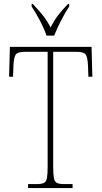

<svg xmlns="http://www.w3.org/2000/svg" viewBox="-20 -951 514 971"><path d="M122 0V-20H165Q190 -20 202 -26Q214 -32 217.5 -51Q221 -70 221 -108V-689H108Q69 -689 59.5 -675Q50 -661 48 -620L46 -563H26L30 -714H443L447 -563H427L425 -620Q423 -661 413.5 -675Q404 -689 365 -689H249V-108Q249 -70 252.5 -51Q256 -32 268 -26Q280 -20 305 -20H347V0ZM215 -771Q204 -805 181.5 -847.5Q159 -890 140 -918V-931H146Q176 -899 196.5 -873.5Q217 -848 236 -812Q254 -848 273.5 -873.5Q293 -899 324 -931H330V-918Q311 -890 289 -847.5Q267 -805 254 -771Z"/></svg>

Font: Noto Serif Tamil Condensed Thin
Style: Regular
Weight: 100
Width: 3
Designer: Indian Type Foundry, Tom Grace, and the Monotype Design Team
Foundry: Monotype Imaging Inc.
Version: Version 2.004; ttfautohint (v1.8.4.7-5d5b)